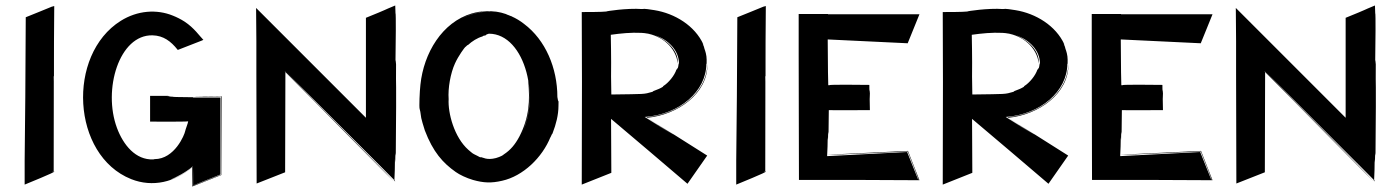

<svg xmlns="http://www.w3.org/2000/svg" viewBox="-20 -654 5093 701"><path d="M178 -28C177 -29 172 -28 170 -27L176 -30V-37C176 -292 177 -369 176 -377C176 -376 177 -375 177 -374V-433C177 -437 177 -551 178 -625V-632C173 -631 172 -630 171 -630H170C162 -626 83 -595 74 -591C74 -479 71 -104 70 -68V20C76 17 185 -26 178 -28Z M685 -302 788 -301 787 -16 768 -9C773 -10 771 -10 763 -7L683 25C717 11 741 2 756 -4C742 2 718 11 684 24L685 -38V23L785 -17V-298H685C685 -299 685 -299 684 -299L610 -300C605 -300 617 -301 622 -301C593 -301 591 -302 603 -303H590L596 -304H528V-210C529 -210 656 -209 667 -211C667 -206 657 -181 656 -175C654 -163 618 -73 544 -73L540 -72C475 -69 430 -125 407 -187C355 -327 415 -528 537 -525C577 -524 604 -503 628 -473C629 -472 629 -471 630 -472C733 -512 723 -508 722 -509C709 -522 689 -552 654 -575C640 -584 626 -591 611 -597C552 -621 482 -616 421 -578C223 -454 241 -87 459 0C537 31 620 11 682 -44V27L788 -15L790 -302C714 -303 736 -303 685 -302ZM601 3 605 1C624 -8 655 -22 684 -47V-46C659 -24 633 -8 601 3ZM768 -9C766 -8 762 -6 756 -4L763 -7Z M1426 -419C1425 -431 1425 -430 1424 -435C1425 -490 1426 -608 1424 -605L1423 -634C1372 -613 1405 -625 1316 -589V-224L915 -625L916 -503V-383L917 16L1021 -25L1022 -391C1426 18 1416 6 1416 6C1410 -2 1269 -143 1230 -183L1025 -389L1020 -393V-394L1025 -389C1168 -246 1158 -255 1020 -396C1442 25 1416 0 1419 3C1415 1 1421 7 1423 9L1420 2C1421 -8 1422 -53 1422 -74C1422 -79 1422 -67 1423 -61C1423 -91 1424 -93 1424 -81V-95L1425 -88C1428 -421 1425 -304 1426 -419Z M2018 -286C2017 -286 2016 -296 2015 -300C2015 -405 1972 -508 1893 -567C1781 -655 1605 -615 1534 -426C1583 -558 1699 -638 1820 -604C1829 -602 1838 -599 1844 -596C1800 -616 1750 -619 1703 -605C1594 -573 1527 -460 1515 -345C1512 -320 1510 -263 1512 -257C1516 -243 1513 -253 1518 -223C1518 -222 1526 -192 1531 -178C1561 -99 1597 -59 1644 -26C1658 -16 1683 -4 1707 3C1746 14 1774 15 1813 6C1890 -11 1960 -79 1990 -154C1990 -153 1989 -152 1989 -151L1996 -166C1996 -164 1996 -162 1998 -169C2010 -200 2019 -234 2019 -268C2020 -289 2019 -282 2018 -286ZM1809 -608C1778 -615 1746 -614 1717 -607C1746 -615 1778 -615 1809 -608ZM1822 -604 1825 -603C1824 -603 1823 -604 1822 -604ZM1844 -596 1851 -593C1850 -594 1847 -595 1844 -596ZM1874 -145C1906 -197 1918 -268 1912 -332C1911 -343 1910 -352 1908 -360C1916 -288 1912 -224 1876 -155C1861 -127 1844 -106 1819 -90C1818 -88 1808 -82 1791 -77C1757 -68 1742 -80 1737 -80C1732 -79 1731 -81 1723 -85C1703 -95 1709 -91 1690 -107C1638 -153 1615 -242 1618 -292C1615 -332 1625 -387 1641 -422C1654 -451 1676 -480 1680 -484L1679 -482C1695 -498 1682 -484 1689 -490C1703 -503 1723 -516 1742 -521C1742 -522 1743 -522 1744 -523C1752 -525 1750 -524 1753 -525C1755 -526 1754 -526 1755 -527C1755 -528 1762 -530 1765 -531C1899 -531 1960 -285 1874 -145ZM1890 -181C1904 -213 1911 -252 1912 -287C1910 -245 1902 -209 1890 -181Z M2344 -222 2427 -168 2334 -227C2460 -236 2559 -320 2559 -422C2560 -416 2560 -424 2560 -436C2560 -453 2555 -468 2552 -476C2549 -487 2551 -482 2547 -490C2546 -492 2548 -490 2550 -486L2545 -496L2548 -492C2517 -560 2444 -605 2369 -617C2326 -624 2332 -621 2324 -621C2270 -625 2191 -613 2194 -612C2178 -610 2121 -610 2104 -610C2105 -388 2105 -363 2104 20L2212 -23L2211 -220C2212 -220 2489 16 2490 17L2562 -86L2369 -208C2527 -108 2373 -203 2344 -222ZM2211 -374C2212 -439 2210 -527 2210 -527C2246 -532 2284 -536 2322 -534C2384 -531 2441 -491 2453 -432L2455 -422C2457 -476 2404 -520 2345 -532C2335 -534 2374 -529 2407 -506C2397 -513 2385 -520 2372 -525C2420 -509 2459 -470 2459 -422C2457 -425 2458 -414 2454 -403C2454 -402 2454 -405 2453 -406C2453 -404 2451 -397 2451 -402L2450 -399V-401C2443 -378 2420 -351 2402 -340C2400 -338 2401 -338 2400 -337C2398 -336 2391 -331 2377 -326C2368 -323 2362 -320 2363 -319C2328 -309 2338 -311 2212 -309ZM2563 -421C2559 -308 2451 -236 2340 -226L2343 -224C2452 -234 2565 -311 2563 -421ZM2344 -222 2339 -225ZM2343 -224 2369 -208C2361 -213 2352 -218 2343 -224Z M2776 -28C2775 -29 2770 -28 2768 -27L2774 -30V-37C2774 -292 2775 -369 2774 -377C2774 -376 2775 -375 2775 -374V-433C2775 -437 2775 -551 2776 -625V-632C2771 -631 2770 -630 2769 -630H2768C2760 -626 2681 -595 2672 -591C2672 -479 2669 -104 2668 -68V20C2674 17 2783 -26 2776 -28Z M3000 -88C3063 -90 3220 -98 3294 -101L3335 3C3318 -40 3317 -42 3334 2L3332 1L3292 -99L3000 -84V-88C3001 -101 3002 -136 3002 -154C3002 -158 3002 -147 3003 -143C3003 -170 3004 -171 3004 -160V-173L3005 -166L3006 -252C3013 -251 3149 -252 3156 -252C3155 -321 3155 -272 3156 -313C3155 -334 3154 -311 3154 -344C3143 -344 3005 -346 3009 -343H3004C3003 -423 3003 -333 3002 -510L3294 -496C3309 -532 3323 -568 3337 -602H3003V-603H2896V-528V-454C2896 -284 2897 -147 2897 3H3127C3202 3 3272 4 3337 4L3295 -103C3003 -89 3049 -92 3000 -88Z M3662 -222 3745 -168 3652 -227C3778 -236 3877 -320 3877 -422C3878 -416 3878 -424 3878 -436C3878 -453 3873 -468 3870 -476C3867 -487 3869 -482 3865 -490C3864 -492 3866 -490 3868 -486L3863 -496L3866 -492C3835 -560 3762 -605 3687 -617C3644 -624 3650 -621 3642 -621C3588 -625 3509 -613 3512 -612C3496 -610 3439 -610 3422 -610C3423 -388 3423 -363 3422 20L3530 -23L3529 -220C3530 -220 3807 16 3808 17L3880 -86L3687 -208C3845 -108 3691 -203 3662 -222ZM3529 -374C3530 -439 3528 -527 3528 -527C3564 -532 3602 -536 3640 -534C3702 -531 3759 -491 3771 -432L3773 -422C3775 -476 3722 -520 3663 -532C3653 -534 3692 -529 3725 -506C3715 -513 3703 -520 3690 -525C3738 -509 3777 -470 3777 -422C3775 -425 3776 -414 3772 -403C3772 -402 3772 -405 3771 -406C3771 -404 3769 -397 3769 -402L3768 -399V-401C3761 -378 3738 -351 3720 -340C3718 -338 3719 -338 3718 -337C3716 -336 3709 -331 3695 -326C3686 -323 3680 -320 3681 -319C3646 -309 3656 -311 3530 -309ZM3881 -421C3877 -308 3769 -236 3658 -226L3661 -224C3770 -234 3883 -311 3881 -421ZM3662 -222 3657 -225ZM3661 -224 3687 -208C3679 -213 3670 -218 3661 -224Z M4070 -88C4133 -90 4290 -98 4364 -101L4405 3C4388 -40 4387 -42 4404 2L4402 1L4362 -99L4070 -84V-88C4071 -101 4072 -136 4072 -154C4072 -158 4072 -147 4073 -143C4073 -170 4074 -171 4074 -160V-173L4075 -166L4076 -252C4083 -251 4219 -252 4226 -252C4225 -321 4225 -272 4226 -313C4225 -334 4224 -311 4224 -344C4213 -344 4075 -346 4079 -343H4074C4073 -423 4073 -333 4072 -510L4364 -496C4379 -532 4393 -568 4407 -602H4073V-603H3966V-528V-454C3966 -284 3967 -147 3967 3H4197C4272 3 4342 4 4407 4L4365 -103C4073 -89 4119 -92 4070 -88Z M5003 -419C5002 -431 5002 -430 5001 -435C5002 -490 5003 -608 5001 -605L5000 -634C4949 -613 4982 -625 4893 -589V-224L4492 -625L4493 -503V-383L4494 16L4598 -25L4599 -391C5003 18 4993 6 4993 6C4987 -2 4846 -143 4807 -183L4602 -389L4597 -393V-394L4602 -389C4745 -246 4735 -255 4597 -396C5019 25 4993 0 4996 3C4992 1 4998 7 5000 9L4997 2C4998 -8 4999 -53 4999 -74C4999 -79 4999 -67 5000 -61C5000 -91 5001 -93 5001 -81V-95L5002 -88C5005 -421 5002 -304 5003 -419Z"/></svg>

Font: HIVNotRetro
Style: Regular
Weight: 400
Designer: Feorag
Foundry: Feorag
Version: Version 1.000;PS 001.000;hotconv 1.0.88;makeotf.lib2.5.64775